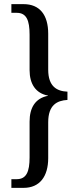

<svg xmlns="http://www.w3.org/2000/svg" viewBox="-20 -780 381 928"><path d="M35 128H94C172 128 213 73 213 -16V-189C213 -272 255 -294 306 -297V-337C255 -339 213 -362 213 -443V-617C213 -708 172 -760 94 -760H35V-718H61C108 -718 123 -682 123 -612V-441C123 -375 152 -329 212 -318V-317C150 -305 123 -259 123 -192V-19C123 49 108 86 61 86H35Z"/></svg>

Font: Noto Serif Lao ExtCond
Style: Regular
Weight: 400
Width: 2
Designer: Monotype Design Team
Foundry: Monotype Imaging Inc.
Version: Version 2.004